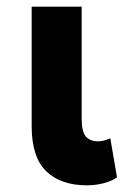

<svg xmlns="http://www.w3.org/2000/svg" viewBox="-20 -546 382 576"><path d="M331 -14Q320 -6 304.5 -0.5Q289 5 272.5 7.5Q256 10 241 10Q162 10 118.5 -32.5Q75 -75 75 -167V-526H225V-190Q225 -150 238 -136Q251 -122 274 -122Q281 -122 290 -124Q299 -126 311 -131Z"/></svg>

Font: Radio Canada
Style: Regular
Weight: 400
Designer: Charles Daoud, Etienne Aubert Bonn, Alexandre Saumier Demers, Jacques Le Bailly
Foundry: Radio-Canada
Version: Version 2.104;gftools[0.9.28.dev5+ged2979d]